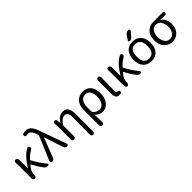

<svg xmlns="http://www.w3.org/2000/svg" viewBox="248 -2219 3830 3830"><g transform="rotate(-45 2163.5 -304.0)"><path d="M521.5 -38.1Q528.3 -30.3 528.3 -21.5Q528.3 -16.6 525.4 -11.7Q520.5 2.9 504.9 4.9Q499 4.9 494.1 4.9Q449.2 4.9 421.9 -30.3Q341.8 -134.8 277.3 -258.8Q276.4 -261.7 272.5 -261.7Q268.6 -261.7 266.6 -259.8Q242.2 -228.5 221.7 -200.2Q180.7 -145.5 177.7 -43Q176.8 -24.4 164.6 -12.2Q152.3 0 134.8 0Q117.2 0 104.5 -12.2Q91.8 -24.4 91.8 -43V-393.6L87.9 -502.9Q87.9 -517.6 97.7 -529.3Q109.4 -543 127 -543Q146.5 -543 161.6 -530.3Q176.8 -517.6 178.7 -499Q181.6 -461.9 181.6 -416V-248Q181.6 -246.1 183.6 -246.1Q185.5 -246.1 186.5 -248Q247.1 -350.6 320.8 -430.2Q394.5 -509.8 468.8 -543Q475.6 -545.9 481.4 -545.9Q490.2 -545.9 498 -540Q512.7 -530.3 513.7 -513.7Q514.6 -510.7 514.6 -507.8Q514.6 -492.2 505.9 -478.5Q495.1 -461.9 477.5 -453.1Q411.1 -418.9 335.9 -338.9Q329.1 -332 333 -323.2Q414.1 -166 521.5 -38.1Z M683.6 -36.1Q675.8 -16.6 657.2 -4.9Q641.6 4.9 624 4.9Q620.1 4.9 617.2 4.9Q599.6 2.9 589.8 -12.7Q585 -21.5 585 -30.3Q585 -38.1 587.9 -44.9L800.8 -546.9Q804.7 -555.7 801.8 -565.4L798.8 -578.1Q774.4 -656.2 744.1 -694.3Q713.9 -732.4 668.9 -732.4Q651.4 -732.4 635.7 -728.5Q620.1 -724.6 606 -731Q591.8 -737.3 586.9 -752Q585 -758.8 585 -764.6Q585 -774.4 589.8 -783.2Q597.7 -798.8 613.3 -802.7Q641.6 -808.6 678.7 -808.6Q756.8 -808.6 803.2 -752.9Q849.6 -697.3 888.7 -574.2L1078.1 -45.9Q1081.1 -39.1 1081.1 -33.2Q1081.1 -23.4 1074.2 -14.6Q1064.5 0 1045.9 0Q1024.4 0 1006.8 -12.7Q989.3 -25.4 982.4 -45.9L848.6 -449.2Q847.7 -451.2 845.7 -451.2Q843.8 -451.2 842.8 -449.2Z M1622.1 155.3Q1622.1 173.8 1608.9 187.5Q1595.7 201.2 1576.7 201.2Q1557.6 201.2 1543.9 187.5Q1531.2 173.8 1531.2 156.2L1536.1 -330.1Q1536.1 -407.2 1515.6 -441.4Q1495.1 -475.6 1447.3 -475.6Q1403.3 -475.6 1368.7 -450.2Q1334 -424.8 1291 -361.3Q1285.2 -353.5 1285.2 -343.8V-43.9Q1285.2 -24.4 1272 -11.2Q1258.8 2 1240.2 2Q1221.7 2 1208 -11.2Q1194.3 -24.4 1194.3 -43.9V-392.6L1190.4 -503.9Q1190.4 -517.6 1200.2 -528.3Q1211.9 -541 1228.5 -541Q1245.1 -541 1258.3 -529.3Q1271.5 -517.6 1272.5 -500L1277.3 -428.7Q1277.3 -426.8 1278.8 -426.8Q1280.3 -426.8 1281.2 -428.7Q1324.2 -493.2 1370.1 -523.9Q1416 -554.7 1474.6 -554.7Q1550.8 -554.7 1586.4 -501.5Q1622.1 -448.2 1622.1 -341.8Z M1793 155.3V-276.4Q1793 -410.2 1860.8 -482.4Q1928.7 -554.7 2033.2 -554.7Q2145.5 -554.7 2206.1 -481.4Q2266.6 -408.2 2266.6 -278.3Q2266.6 -210.9 2248 -154.3Q2229.5 -97.7 2197.8 -61.5Q2166 -25.4 2126 -5.4Q2085.9 14.6 2043 14.6Q1950.2 14.6 1885.7 -54.7Q1883.8 -56.6 1881.3 -55.7Q1878.9 -54.7 1878.9 -52.7Q1884.8 115.2 1884.8 155.3Q1884.8 173.8 1871.1 187.5Q1858.4 201.2 1839.4 201.2Q1820.3 201.2 1806.6 187.5Q1793 173.8 1793 155.3ZM2027.3 -61.5Q2089.8 -61.5 2131.3 -120.1Q2172.9 -178.7 2172.9 -277.3Q2172.9 -371.1 2137.7 -424.8Q2102.5 -478.5 2029.3 -478.5Q1964.8 -478.5 1922.4 -425.3Q1879.9 -372.1 1879.9 -274.4V-144.5Q1879.9 -134.8 1886.7 -127.9Q1945.3 -61.5 2027.3 -61.5Z M2513.7 12.7Q2459 12.7 2434.6 -18.6Q2410.2 -49.8 2410.2 -113.3V-497.1Q2410.2 -515.6 2423.8 -529.3Q2437.5 -543 2456.5 -543Q2475.6 -543 2488.3 -529.3Q2502 -516.6 2502 -498L2495.1 -106.4Q2495.1 -63.5 2532.2 -63.5Q2546.9 -62.5 2558.6 -55.2Q2570.3 -47.9 2573.2 -34.2Q2573.2 -30.3 2573.2 -25.4Q2573.2 -14.6 2568.4 -4.9Q2560.5 7.8 2545.9 10.7Q2531.2 12.7 2513.7 12.7Z M3131.8 -38.1Q3138.7 -30.3 3138.7 -21.5Q3138.7 -16.6 3135.7 -11.7Q3130.9 2.9 3115.2 4.9Q3109.4 4.9 3104.5 4.9Q3059.6 4.9 3032.2 -30.3Q2952.1 -134.8 2887.7 -258.8Q2886.7 -261.7 2882.8 -261.7Q2878.9 -261.7 2877 -259.8Q2852.5 -228.5 2832 -200.2Q2791 -145.5 2788.1 -43Q2787.1 -24.4 2774.9 -12.2Q2762.7 0 2745.1 0Q2727.5 0 2714.8 -12.2Q2702.1 -24.4 2702.1 -43V-393.6L2698.2 -502.9Q2698.2 -517.6 2708 -529.3Q2719.7 -543 2737.3 -543Q2756.8 -543 2772 -530.3Q2787.1 -517.6 2789.1 -499Q2792 -461.9 2792 -416V-248Q2792 -246.1 2793.9 -246.1Q2795.9 -246.1 2796.9 -248Q2857.4 -350.6 2931.2 -430.2Q3004.9 -509.8 3079.1 -543Q3085.9 -545.9 3091.8 -545.9Q3100.6 -545.9 3108.4 -540Q3123 -530.3 3124 -513.7Q3125 -510.7 3125 -507.8Q3125 -492.2 3116.2 -478.5Q3105.5 -461.9 3087.9 -453.1Q3021.5 -418.9 2946.3 -338.9Q2939.5 -332 2943.4 -323.2Q3024.4 -166 3131.8 -38.1Z M3292 -283.2Q3292 -83 3443.4 -83Q3594.7 -83 3594.7 -283.7Q3594.7 -484.4 3443.4 -484.4Q3292 -484.4 3292 -283.2ZM3621.1 -83Q3555.7 -10.7 3442.9 -10.7Q3330.1 -10.7 3265.6 -82.5Q3201.2 -154.3 3201.2 -283.7Q3201.2 -413.1 3265.6 -485.4Q3330.1 -557.6 3442.9 -557.6Q3555.7 -557.6 3620.1 -485.4Q3684.6 -413.1 3684.6 -283.7Q3684.6 -154.3 3621.1 -83ZM3457 -730.5Q3472.7 -753.9 3497.1 -767.1Q3521.5 -780.3 3549.8 -780.3Q3567.4 -780.3 3574.2 -763.7Q3578.1 -757.8 3578.1 -752Q3578.1 -742.2 3571.3 -734.4L3489.3 -636.7Q3460 -602.5 3415 -602.5Q3400.4 -602.5 3393.6 -615.2Q3390.6 -621.1 3390.6 -627Q3390.6 -632.8 3395.5 -639.6Z M4012.7 12.7Q3910.2 12.7 3839.4 -61.5Q3768.6 -135.7 3768.6 -264.6Q3768.6 -334 3789.1 -388.7Q3809.6 -443.4 3844.7 -476.1Q3879.9 -508.8 3923.8 -525.9Q3967.8 -543 4016.6 -543H4274.4Q4291 -543 4302.2 -531.7Q4313.5 -520.5 4313.5 -503.9Q4313.5 -488.3 4302.2 -477.5Q4291 -466.8 4275.4 -467.8Q4207 -472.7 4144.5 -473.6Q4142.6 -473.6 4142.6 -471.7Q4142.6 -469.7 4144.5 -468.8Q4194.3 -439.5 4222.2 -384.3Q4250 -329.1 4250 -253.9Q4250 -130.9 4182.6 -59.1Q4115.2 12.7 4012.7 12.7ZM4013.7 -63.5Q4079.1 -63.5 4120.1 -117.2Q4161.1 -170.9 4161.1 -260.7Q4161.1 -346.7 4121.6 -406.7Q4082 -466.8 4014.6 -466.8Q3947.3 -466.8 3905.8 -415.5Q3864.3 -364.3 3864.3 -264.6Q3864.3 -172.9 3905.8 -118.2Q3947.3 -63.5 4013.7 -63.5Z"/></g></svg>

Font: Gen Jyuu GothicX Regular
Style: Regular
Weight: 400
Designer: [Source Han Sans]
Ryoko NISHIZUKA  (kana & ideographs); Paul D. Hunt (Latin, Greek & Cyrillic); Wenlong ZHANG  (bopomofo
Version: Version 1.002.20150607